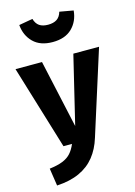

<svg xmlns="http://www.w3.org/2000/svg" viewBox="-154 -878 825 1175"><g transform="rotate(-15 258.5 -290.0)"><path d="M360.8 -531.4H523.7L355.2 0.5Q334.7 67.7 296.2 115.6Q257.6 163.6 198.6 190.5Q139.6 217.5 56 222.3L39.2 111.1Q91.3 104.6 123.5 91.5Q155.8 78.3 175.7 56.2Q195.5 34.2 209.9 0H155.9L-5.6 -531.4H162.2L257.1 -100.6ZM258.3 -632.4Q179.6 -632.4 136.1 -675.6Q92.5 -718.7 86.5 -786.2L173.7 -801.6Q182.8 -770.3 203.4 -756.3Q223.9 -742.3 258.3 -742.3Q292.7 -742.3 314 -756.3Q335.3 -770.3 344.1 -801.6L431.2 -786.2Q425.2 -718.7 381.3 -675.6Q337.4 -632.4 258.3 -632.4Z"/></g></svg>

Font: Fira Sans Variable
Style: Regular
Weight: 400
Designer: Carrois Corporate & Edenspiekermann AG
Foundry: Carrois Corporate GbR & Edenspiekermann AG
Version: Version 4.202